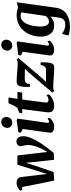

<svg xmlns="http://www.w3.org/2000/svg" viewBox="899 -1741 1090 2936"><g transform="rotate(-90 1444.0 -273.0)"><path d="M151 10 114 -167.5 57 -454Q53.5 -470 48.5 -476.2Q43.5 -482.5 35.5 -482.5Q26.5 -482.5 21.2 -479.8Q16 -477 9 -473L-4.5 -507.5Q0.5 -514.5 17.5 -528Q34.5 -541.5 60.5 -552.8Q86.5 -564 117 -564Q159.5 -564 179.8 -546Q200 -528 205 -494.5L240 -201L251 -100L292 -227.5L394 -552H535L577.5 -188L587 -94L620.5 -149.5Q638 -181 651.5 -212.2Q665 -243.5 674.8 -274.5Q684.5 -305.5 689.8 -336.2Q695 -367 695 -397.5Q695 -415 690.5 -432Q686 -449 681.5 -466.2Q677 -483.5 677 -500Q677 -527.5 696.2 -547Q715.5 -566.5 748.5 -566.5Q779 -566.5 796.5 -551.8Q814 -537 821.5 -513.2Q829 -489.5 829.5 -462.5Q830 -426.5 815.8 -382.2Q801.5 -338 776.5 -289.2Q751.5 -240.5 718.5 -190Q685.5 -139.5 648.2 -90.2Q611 -41 572.5 4L469 9L431 -334L423 -424.5L396 -333.5L280.5 2.5Z M971.5 10Q941 10 920.2 1.2Q899.5 -7.5 890 -23Q880.5 -38.5 883.5 -60Q886 -81.5 890.2 -112.5Q894.5 -143.5 900 -182.8Q905.5 -222 912 -268Q918.5 -314 925.2 -365Q932 -416 939.5 -470L882.5 -498.5L889.5 -537.5L1073 -563.5L1098.5 -551.5L1034.5 -104Q1032 -86 1036.5 -77Q1041 -68 1051 -68Q1060 -68 1070.5 -73.2Q1081 -78.5 1097.5 -92L1110.5 -60Q1104.5 -51.5 1086.8 -34.8Q1069 -18 1040 -4Q1011 10 971.5 10ZM1030.5 -630.5Q999.5 -630.5 977.2 -654Q955 -677.5 956.5 -707.5Q958.5 -745.5 982 -772Q1005.5 -798.5 1047 -798.5Q1083 -798.5 1103.5 -775.5Q1124 -752.5 1124 -724Q1123.5 -685 1100.5 -657.8Q1077.5 -630.5 1030.5 -630.5Z M1352 -186.5Q1350 -169.5 1348.2 -156.8Q1346.5 -144 1345.2 -133.8Q1344 -123.5 1344 -114Q1344 -95.5 1352.8 -86Q1361.5 -76.5 1379 -76.5Q1401.5 -76.5 1420.8 -84.2Q1440 -92 1457.5 -107L1469.5 -69Q1455.5 -52.5 1431 -34.2Q1406.5 -16 1370.8 -3Q1335 10 1286 10Q1248.5 10 1221 -9.2Q1193.5 -28.5 1194 -76.5Q1194 -79.5 1194.2 -85.2Q1194.5 -91 1196 -102.5Q1197.5 -114 1199.8 -133.8Q1202 -153.5 1206 -184.5L1244 -478H1179L1189 -526.5L1257.5 -549.5Q1271 -562 1285 -585.8Q1299 -609.5 1311.8 -637.2Q1324.5 -665 1334 -688.5H1421.5L1400 -551H1506L1496 -478H1390Z M1862.5 -438Q1848 -438 1829.8 -438Q1811.5 -438 1791.8 -438.2Q1772 -438.5 1752.5 -438.8Q1733 -439 1716 -439Q1699 -439 1687.5 -439Q1667 -438.5 1653.5 -427.8Q1640 -417 1633.2 -399Q1626.5 -381 1624.5 -359.5H1585Q1582.5 -376.5 1582.2 -404.8Q1582 -433 1585.2 -463.8Q1588.5 -494.5 1596.8 -519Q1605 -543.5 1620 -552.5Q1625.5 -555.5 1637.5 -559.5Q1649.5 -563.5 1667.5 -563.5Q1695 -563.5 1733 -561Q1771 -558.5 1811.5 -555.2Q1852 -552 1888 -549.5Q1924 -547 1947 -547Q1964 -547 1977.2 -550.8Q1990.5 -554.5 2000 -563.5L2025 -536L1699 -155L1661.5 -114.5Q1681 -114.5 1703.5 -114.2Q1726 -114 1750.2 -114Q1774.5 -114 1799.2 -114Q1824 -114 1848 -114Q1876 -114 1895.5 -138Q1915 -162 1919 -197H1958Q1959.5 -179 1959.5 -150.2Q1959.5 -121.5 1956.2 -90.8Q1953 -60 1945.2 -35.2Q1937.5 -10.5 1923.5 0Q1917 5 1904 8Q1891 11 1871.5 11Q1843 11 1802 8.5Q1761 6 1717 3Q1673 0 1635 -2.2Q1597 -4.5 1574 -4.5Q1562.5 -4.5 1547.5 -1Q1532.5 2.5 1523.5 11.5L1494.5 -16.5L1820.5 -398Z M2152.5 10Q2122 10 2101.2 1.2Q2080.5 -7.5 2071 -23Q2061.5 -38.5 2064.5 -60Q2067 -81.5 2071.2 -112.5Q2075.5 -143.5 2081 -182.8Q2086.5 -222 2093 -268Q2099.5 -314 2106.2 -365Q2113 -416 2120.5 -470L2063.5 -498.5L2070.5 -537.5L2254 -563.5L2279.5 -551.5L2215.5 -104Q2213 -86 2217.5 -77Q2222 -68 2232 -68Q2241 -68 2251.5 -73.2Q2262 -78.5 2278.5 -92L2291.5 -60Q2285.5 -51.5 2267.8 -34.8Q2250 -18 2221 -4Q2192 10 2152.5 10ZM2211.5 -630.5Q2180.5 -630.5 2158.2 -654Q2136 -677.5 2137.5 -707.5Q2139.5 -745.5 2163 -772Q2186.5 -798.5 2228 -798.5Q2264 -798.5 2284.5 -775.5Q2305 -752.5 2305 -724Q2304.5 -685 2281.5 -657.8Q2258.5 -630.5 2211.5 -630.5Z M2794 35.5Q2785.5 98.5 2756.8 140.5Q2728 182.5 2686 206.8Q2644 231 2595.8 241.5Q2547.5 252 2500 252Q2475 252 2448.5 248.2Q2422 244.5 2400.2 239.2Q2378.5 234 2368 228.5L2394 128.5Q2401 136 2422.5 148.2Q2444 160.5 2473 170.5Q2502 180.5 2530.5 180.5Q2565 180.5 2588.5 171.2Q2612 162 2625.8 137.8Q2639.5 113.5 2645 69L2659 -47.5Q2644 -32.5 2623.8 -19.2Q2603.5 -6 2578.2 2Q2553 10 2522.5 10Q2464 10 2426 -17.5Q2388 -45 2370 -91.2Q2352 -137.5 2352 -195Q2352 -250 2365.2 -303.8Q2378.5 -357.5 2405.5 -404.2Q2432.5 -451 2472.5 -487Q2512.5 -523 2565 -543.2Q2617.5 -563.5 2683 -563.5Q2714 -563.5 2746.2 -556.5Q2778.5 -549.5 2800 -541L2877 -563.5ZM2722.5 -492Q2713 -496.5 2699.8 -499.5Q2686.5 -502.5 2672.5 -502.5Q2635 -502.5 2607.2 -483.8Q2579.5 -465 2560.2 -433Q2541 -401 2529.2 -361.2Q2517.5 -321.5 2512 -279.5Q2506.5 -237.5 2506.5 -198.5Q2506.5 -167.5 2511.8 -143.2Q2517 -119 2526.8 -102.2Q2536.5 -85.5 2550.5 -77Q2564.5 -68.5 2581.5 -68.5Q2599.5 -68.5 2615.5 -75.8Q2631.5 -83 2645 -95Q2658.5 -107 2668 -120.5Z"/></g></svg>

Font: Merriweather 28pt ExtraBold
Style: Italic
Weight: 800
Italic angle: -7.8°
Version: Version 2.101